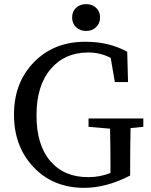

<svg xmlns="http://www.w3.org/2000/svg" viewBox="-20 -884 721 919"><path d="M382.8 15.1Q234.4 15.1 140.6 -84Q46.9 -183.1 46.9 -335.4Q46.9 -488.3 142.1 -585.9Q237.3 -684.1 388.2 -684.1Q502.9 -684.1 588.9 -636.2L592.8 -491.2H529.8L509.8 -606.9Q460.4 -632.8 402.3 -632.8Q290 -632.8 222.7 -553.7Q154.8 -474.6 154.8 -333Q154.3 -190.9 220.7 -113.3Q287.1 -35.6 402.8 -36.1Q459 -36.1 508.8 -56.2V-87.9Q508.8 -178.2 506.8 -268.1L403.8 -276.9V-316.9H666V-276.9L605 -271Q603 -181.2 603 -87.9V-43.9Q489.3 15.1 382.8 15.1ZM325.2 -800.3Q325.2 -829.1 344.2 -846.7Q363.3 -864.3 392.1 -864.3Q420.9 -864.3 439.9 -846.7Q459 -829.1 459 -800.8Q459 -772.5 439.9 -753.9Q420.9 -735.8 392.1 -735.8Q363.3 -735.8 344.2 -753.9Q325.2 -772 325.2 -800.3Z"/></svg>

Font: SourceSerifPro-Regular
Style: Regular
Weight: 400
Designer: Frank Grießhammer
Foundry: Adobe Systems Incorporated
Version: Version 1.014;PS Version 1.0;hotconv 1.0.73;makeotf.lib2.5.5